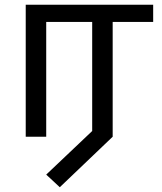

<svg xmlns="http://www.w3.org/2000/svg" viewBox="-20 -574 680 806"><path d="M231 212 174 159 367 -24V-482H174V0H88V-554H623V-482H453V0Z"/></svg>

Font: hexutamil05
Style: Book
Weight: 400
Designer: Jelle Bosma - Monotype Design Team
Foundry: Monotype Imaging Inc.
Version: Version 2.003